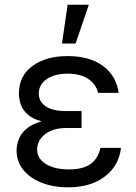

<svg xmlns="http://www.w3.org/2000/svg" viewBox="-20 -793 584 823"><path d="M329.5 -284.1V-244.3H264.2Q206.7 -244.3 172.9 -217.5Q139.2 -190.7 139.2 -152Q139.2 -113.6 176.5 -90.2Q213.8 -66.8 275.6 -66.8Q335.2 -66.8 367.5 -89.5Q399.9 -112.2 410.5 -159.1H498.6Q489.7 -82 429 -36Q368.3 9.9 271.3 9.9Q208.1 9.9 158.2 -9.8Q108.3 -29.5 79.7 -65Q51.1 -100.5 51.1 -147.7Q51.1 -170.1 59.8 -194.4Q68.5 -218.8 91.8 -239.7Q115.1 -260.7 158.4 -272.7Q117.9 -284.1 96.9 -303.8Q76 -323.5 68.5 -346.8Q61.1 -370 61.1 -392Q61.1 -467.7 119 -510.1Q176.8 -552.6 269.9 -552.6Q363.3 -552.6 420.8 -510.8Q478.3 -469.1 488.6 -394.9H400.6Q391.7 -431.8 358.3 -454.5Q324.9 -477.3 269.9 -477.3Q213.8 -477.3 180 -453.7Q146.3 -430 146.3 -392Q146.3 -358 175.6 -337.4Q204.9 -316.8 264.2 -316.8H329.5ZM245.7 -606.5 269.9 -772.7H360.8L304 -606.5Z"/></svg>

Font: Inter Zeller
Style: Regular
Weight: 400
Designer: Rasmus Andersson; Joe Bland
Foundry: zeller
Version: Version 3.015;git-dec3a8cb1